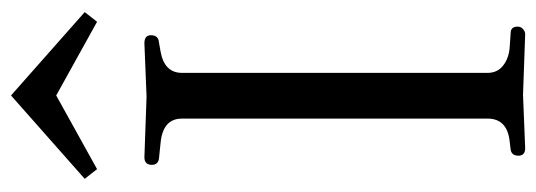

<svg xmlns="http://www.w3.org/2000/svg" viewBox="-340 -652 996 357"><g transform="rotate(-90 158.5 -474.0)"><path d="M4 0ZM61 4Q47 4 47 -8.5Q47 -21 58 -23L75 -25Q116 -30 116 -66V-634Q116 -670 70 -674L41 -677Q30 -679 30 -690Q30 -704 44 -704L157 -700L256 -704Q271 -704 271 -692Q271 -678 258 -677L241 -674Q201 -667 201 -634V-66Q201 -48 214 -37.5Q227 -27 246 -25L275 -23Q287 -23 287 -10Q287 -4 282.5 0Q278 4 273 4L160 0ZM22 -792 4 -815 159 -952 314 -815 296 -792 159 -868Z"/></g></svg>

Font: Lustria
Style: Regular
Weight: 400
Designer: Matthew Desmond
Foundry: Matthew Desmond
Version: Version 001.001; ttfautohint (v1.6)